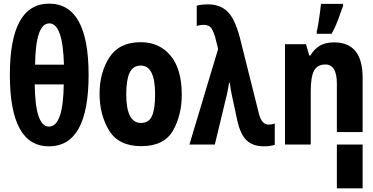

<svg xmlns="http://www.w3.org/2000/svg" viewBox="-20 -791 2040 1051"><path d="M248 10Q465 10 465 -381Q465 -771 249 -771Q34 -771 34 -381Q34 10 248 10ZM172 -437Q175 -663 250 -663Q324 -663 330 -437ZM248 -98Q173 -98 170 -329H329Q326 -98 248 -98Z M753 9Q878 9 926.5 -75.5Q975 -160 975 -273Q975 -412 914 -486Q853 -560 750 -560Q633 -560 579 -477Q525 -394 525 -278Q525 -163 577 -77Q629 9 753 9ZM752 -118Q671 -118 671 -275Q671 -352 689 -392Q707 -432 751 -432Q829 -432 829 -275Q829 -194 812 -156Q795 -118 752 -118Z M1425 10Q1457 10 1484 2V-115Q1469 -109 1450 -109Q1413 -109 1398 -166L1293 -585Q1266 -688 1225.5 -727.5Q1185 -767 1119 -767Q1082 -767 1057 -760V-649Q1076 -655 1095 -655Q1126 -655 1138.5 -634Q1151 -613 1158 -587L1174 -523L1017 0H1156L1223 -278Q1226 -291 1228.5 -306Q1231 -321 1234 -338H1238Q1240 -318 1243 -301.5Q1246 -285 1250 -266L1278 -136Q1295 -56 1329.5 -23Q1364 10 1425 10Z M1824 240V-68H1965V240ZM1540 0H1681V-292Q1681 -370 1699 -404Q1717 -438 1761 -438Q1824 -438 1824 -333V0H1965V-366Q1965 -559 1809 -559Q1759 -559 1728.5 -539.5Q1698 -520 1679 -487H1673L1655 -549H1540ZM1714 -606H1795Q1816 -643 1830.5 -683Q1845 -723 1858 -759V-770H1737Q1736 -757 1732 -726.5Q1728 -696 1723 -665Q1718 -634 1714 -620Z"/></svg>

Font: Noto Sans Mono Condensed Extra
Style: Regular
Weight: 800
Width: 3
Designer: Monotype Design Team
Foundry: Monotype Imaging Inc.
Version: Version 1.900